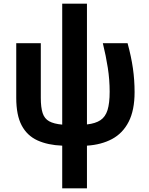

<svg xmlns="http://www.w3.org/2000/svg" viewBox="-20 -780 806 1040"><path d="M317 240V9Q239 6 183 -19.5Q127 -45 97.5 -100.5Q68 -156 68 -250V-546H201V-250Q201 -198 211 -167.5Q221 -137 246.5 -123Q272 -109 317 -105V-760H451V-106Q497 -111 524 -129Q551 -147 562.5 -184Q574 -221 574 -283Q574 -348 564 -412.5Q554 -477 537 -546H671Q691 -473 700 -409.5Q709 -346 709 -281Q709 -183 677 -120.5Q645 -58 587 -27Q529 4 451 9V240Z"/></svg>

Font: Noto Sans SemiCondensed
Style: Bold
Weight: 700
Width: 4
Designer: Monotype Design Team
Foundry: Monotype Imaging Inc.
Version: Version 2.013; ttfautohint (v1.8.4.7-5d5b)